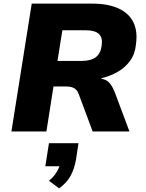

<svg xmlns="http://www.w3.org/2000/svg" viewBox="-20 -725 803 1059"><path d="M43 0 155 -705H489Q575 -705 632.5 -679Q690 -653 715 -603.5Q740 -554 730 -481Q725 -427 697.5 -389.5Q670 -352 629 -328.5Q588 -305 540 -294L539 -291L550 -288Q571 -283 586 -265Q601 -247 615 -211L694 0H491L415 -204Q409 -221 399.5 -230.5Q390 -240 376.5 -244Q363 -248 344 -248H275L236 0ZM297 -389H431Q482 -389 509 -410Q536 -431 541 -475Q547 -517 525.5 -537.5Q504 -558 453 -558H324ZM306 314 250 272Q278 249 294 221.5Q310 194 313 172L344 192H230L250 65H413L399 156Q391 204 370 243.5Q349 283 306 314Z"/></svg>

Font: Nunito Sans 7pt Black
Style: Italic
Weight: 900
Italic angle: -9°
Version: Version 3.101;gftools[0.9.27]